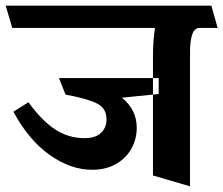

<svg xmlns="http://www.w3.org/2000/svg" viewBox="-40 -600 784 674"><path d="M660 -502Q627 -502 627 -415V54L497 16V-268L517 -270V-326H497V-404Q497 -455 504 -502H3L-20 -580H702L724 -502ZM497 -268 388 -257Q440 -215 440 -151Q440 -113 422 -79.5Q404 -46 368.5 -25Q333 -4 283 -4Q208 -4 134 -56.5Q60 -109 7 -208L60 -241Q106 -177 153 -146Q200 -115 257 -115Q295 -115 314.5 -133.5Q334 -152 334 -181Q334 -220 300 -237Q266 -254 190 -268L167 -326H497Z"/></svg>

Font: Sumana
Style: Bold
Weight: 700
Designer: Cyreal, Alexei Vanyashin (Devanagari), Olga Karpushina (Latin)
Foundry: Cyreal
Version: Version 1.015;PS 001.015;hotconv 1.0.70;makeotf.lib2.5.58329